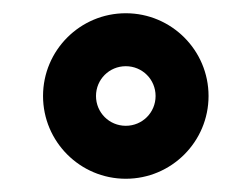

<svg xmlns="http://www.w3.org/2000/svg" viewBox="-20 -720 380 290"><path d="M170 -450C239 -450 295 -506 295 -575C295 -644 239 -700 170 -700C101 -700 45 -644 45 -575C45 -506 101 -450 170 -450ZM125 -575C125 -600 145 -620 170 -620C195 -620 215 -600 215 -575C215 -550 195 -530 170 -530C145 -530 125 -550 125 -575Z"/></svg>

Font: Jakob Semi-Condensed
Style: Regular
Weight: 400
Width: 4
Designer: Alan Madić
Foundry: X Cicéro
Version: Version 1.000;Glyphs 3.1.2 (3151)